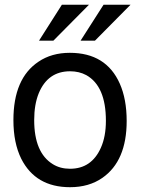

<svg xmlns="http://www.w3.org/2000/svg" viewBox="-20 -760 596 803"><path d="M272 -539.1Q423.8 -539.1 481 -410.2Q509.8 -345.2 509.8 -253.9Q509.8 -86.9 408.2 -16.1Q352.1 22.9 272.9 22.9Q128.9 22.9 68.8 -96.2Q36.1 -162.1 36.1 -257.8Q36.1 -432.1 141.1 -502Q195.8 -539.1 272 -539.1ZM272.9 -461.9Q180.2 -461.9 142.1 -370.1Q123 -323.2 123 -257.8Q123 -121.1 201.2 -73.2Q231.9 -54.2 272.9 -54.2Q362.8 -54.2 401.9 -142.1Q422.9 -189 422.9 -254.9Q422.9 -399.9 340.8 -445.8Q311 -461.9 272.9 -461.9ZM238.8 -740.2H352.1L203.1 -589.8H143.1ZM413.1 -740.2H525.9L377 -589.8H316.9Z"/></svg>

Font: SolaimanLipiNormal
Style: Normal
Weight: 400
Designer: Solaiman Karim
Version: Version 1.6.1 ; ttfautohint (v1.5.65-e2d9)